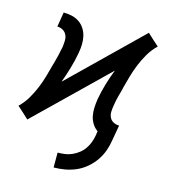

<svg xmlns="http://www.w3.org/2000/svg" viewBox="-111 -631 821 923"><g transform="rotate(15 300.0 -170.0)"><path d="M241 202V128Q259 128 277 125.5Q295 123 312 115.5Q329 108 344.5 96Q360 84 370.5 68.5Q381 53 387.5 35.5Q394 18 397 0L400 -21Q384 -32 373.5 -49Q363 -66 359 -85.5Q355 -105 356 -126Q357 -147 360 -168Q367 -208 378.5 -247Q390 -286 405 -324L59 12L30 -15L1 -41Q26 -65 43 -94Q60 -123 72.5 -153.5Q85 -184 94 -215.5Q103 -247 111 -278L112 -280Q118 -302 123.5 -324.5Q129 -347 133 -369Q135 -385 135.5 -400.5Q136 -416 130 -429Q124 -442 111 -449.5Q98 -457 83 -457L95 -530Q116 -530 136 -525.5Q156 -521 172.5 -510Q189 -499 200 -482Q211 -465 215.5 -445.5Q220 -426 219.5 -405Q219 -384 215 -362Q208 -322 196.5 -283Q185 -244 171 -206L516 -542L545 -515L574 -489Q549 -465 532 -436Q515 -407 502.5 -376.5Q490 -346 481 -314.5Q472 -283 464 -252V-250Q458 -228 452 -205.5Q446 -183 443 -161Q440 -145 439.5 -129.5Q439 -114 445 -101Q451 -88 464 -81Q477 -74 493 -74L480 0Q476 28 466.5 55Q457 82 440.5 106Q424 130 401 149.5Q378 169 351.5 180.5Q325 192 297 197Q269 202 241 202Z"/></g></svg>

Font: Iosevka Curly Slab ExObl
Style: Regular
Weight: 400
Width: 7
Italic angle: -9°
Monospace: yes
Designer: Belleve Invis
Foundry: Belleve Invis
Version: Version 11.1.0; ttfautohint (v1.8.3)